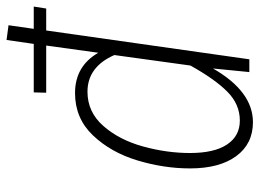

<svg xmlns="http://www.w3.org/2000/svg" viewBox="-123 -658 792 586"><g transform="rotate(-90 273.0 -365.0)"><path d="M546 -658 540 -620H473L385 0H346L357 -111Q287 11 193 11Q127 11 89.5 -40Q52 -91 52 -181Q52 -261 76.5 -342Q101 -423 153 -477.5Q205 -532 282 -532Q364 -532 405 -461L427 -620H283L284 -658H432L444 -741L489 -735L478 -658ZM398 -412Q362 -494 286 -494Q224 -494 181.5 -445.5Q139 -397 119 -324.5Q99 -252 99 -181Q99 -107 125 -68Q151 -29 198 -29Q248 -29 286.5 -67.5Q325 -106 366 -180Z"/></g></svg>

Font: Fira Sans Condensed ExtraLight
Style: Italic
Weight: 275
Width: 3
Italic angle: -8°
Designer: Carrois Corporate & Edenspiekermann AG
Foundry: Carrois Corporate GbR & Edenspiekermann AG
Version: Version 4.203